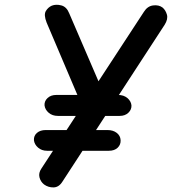

<svg xmlns="http://www.w3.org/2000/svg" viewBox="-20 -794 730 815"><path d="M354 -284 178 -698Q165 -731 174.5 -747Q184 -763 200 -770Q218 -777 240.5 -771Q263 -765 274 -737L423 -391ZM167 -11Q152 -23 147.5 -41.5Q143 -60 156 -79L591 -744Q606 -768 630 -771Q654 -774 670 -762Q683 -751 688.5 -732Q694 -713 679 -689L245 -23Q230 1 207.5 1.5Q185 2 167 -11ZM488 -302H226Q202 -302 186.5 -315.5Q171 -329 169 -347Q168 -365 182 -378Q196 -391 219 -391H481Q505 -391 520.5 -378Q536 -365 538 -347Q539 -329 525 -315.5Q511 -302 488 -302ZM442 -154H180Q157 -154 141.5 -167.5Q126 -181 124 -199Q123 -218 137 -230Q151 -242 174 -242H436Q460 -242 475.5 -230Q491 -218 492 -199Q493 -180 479.5 -167Q466 -154 442 -154Z"/></svg>

Font: Edu TAS Beginner SemiBold
Style: Regular
Weight: 600
Version: Version 1.003